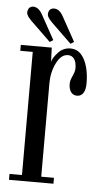

<svg xmlns="http://www.w3.org/2000/svg" viewBox="-51 -708 397 742"><g transform="rotate(5 148.0 -337.5)"><path d="M203.6 -544.4 125 -620.6Q113.3 -632.3 108.9 -641.4Q104.5 -650.4 108.4 -661.1Q111.3 -669.9 119.9 -673.1Q128.4 -676.3 139.2 -672.9Q152.8 -668 163.6 -648.9L216.8 -552.7ZM123 -544.4 44.4 -620.6Q32.7 -632.3 28.6 -641.4Q24.4 -650.4 28.3 -661.1Q31.2 -669.9 39.8 -673.3Q48.3 -676.8 58.6 -672.9Q72.3 -668 83 -648.9L136.2 -552.7ZM12.7 0V-22.9H61V-500.5H12.7V-523.4H132.8L134.8 -468.3Q138.2 -483.9 157.7 -505.1Q177.2 -526.4 205.6 -526.4Q240.7 -526.4 259.8 -489.7Q278.8 -453.1 278.8 -397.5Q278.8 -373 270.3 -359.9Q261.7 -346.7 246.1 -346.7Q231 -346.7 222.4 -358.4Q213.9 -370.1 213.9 -390.6Q213.9 -402.8 222.4 -420.9Q231 -439 231 -451.7Q231 -475.6 222.2 -487.8Q213.4 -500 198.2 -500Q171.4 -500 153.6 -464.4Q135.7 -428.7 135.7 -384.8V-22.9H185.1V0Z"/></g></svg>

Font: Imbue
Style: Regular
Weight: 400
Designer: Tyler Finck
Foundry: Etcetera Type Company
Version: Version 0.910